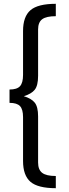

<svg xmlns="http://www.w3.org/2000/svg" viewBox="-20 -854 363 1008"><path d="M273 -834V-769Q223 -769 201.5 -753Q180 -737 180 -699V-456Q180 -405 162.5 -383Q145 -361 105 -349Q145 -337 162.5 -315Q180 -293 180 -243V-1Q180 37 201.5 53.5Q223 70 273 70V134Q179 134 140 100.5Q101 67 101 -9V-239Q101 -280 85 -297Q69 -314 30 -314V-384Q69 -384 85 -401.5Q101 -419 101 -461V-691Q101 -767 140 -800.5Q179 -834 273 -834Z"/></svg>

Font: FiraSans
Style: Regular
Weight: 350
Designer: Carrois Corporate & Edenspiekermann AG
Foundry: Carrois Corporate GbR & Edenspiekermann AG
Version: Version 3.106;PS 003.106;hotconv 1.0.70;makeotf.lib2.5.58329